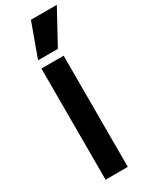

<svg xmlns="http://www.w3.org/2000/svg" viewBox="-254 -1046 851 1092"><g transform="rotate(-30 171.0 -500.0)"><path d="M85 -730H231V0H85ZM92 -780 172 -1000H342L222 -780Z"/></g></svg>

Font: Enso
Style: Bold
Weight: 700
Designer: Coji Morishita
Foundry: UNDERFOREST DESIGN
Version: Version 1.000